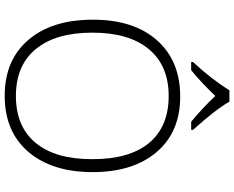

<svg xmlns="http://www.w3.org/2000/svg" viewBox="-108 -862 981 804"><g transform="rotate(90 382.0 -460.5)"><path d="M185.5 -121.1Q253.9 -37.1 382.3 -37.1Q510.7 -37.1 579.1 -120.1Q647.5 -203.1 647 -357.4Q647.5 -511.7 579.1 -594.7Q510.7 -676.8 382.8 -676.8Q254.9 -676.8 186.5 -593.8Q117.2 -510.7 117.2 -357.4Q117.2 -204.1 185.5 -121.1ZM616.2 -88.9Q531.2 9.8 381.8 9.8Q232.4 9.8 147.9 -88.9Q63 -187.5 63 -358.4Q62.5 -529.3 148.4 -627Q234.4 -724.6 383.3 -725.1Q532.2 -725.6 616.7 -627Q701.2 -528.3 701.2 -358.4Q701.2 -188.5 616.2 -88.9ZM524.4 -771H490.2Q430.7 -820.3 382.3 -872.1Q329.6 -816.4 274.4 -771H240.2V-778.8Q314 -858.4 358.4 -931.2H406.2Q439.5 -872.6 524.4 -778.8Z"/></g></svg>

Font: OpenSans-Light
Style: Regular
Weight: 300
Foundry: Ascender Corporation
Version: Version 1.10